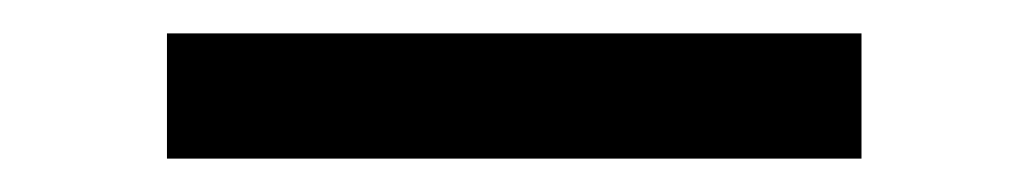

<svg xmlns="http://www.w3.org/2000/svg" viewBox="-20 110 616 115"><path d="M80 205H496V130H80Z"/></svg>

Font: Iosevka SS01 Extended
Style: Regular
Weight: 400
Width: 7
Monospace: yes
Designer: Belleve Invis
Foundry: Belleve Invis
Version: Version 3.4.7; ttfautohint (v1.8.3)